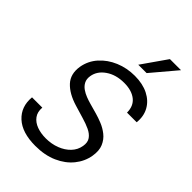

<svg xmlns="http://www.w3.org/2000/svg" viewBox="-281 -1076 1200 1200"><g transform="rotate(45 319.0 -476.5)"><path d="M529.8 -539.8Q529.8 -598.4 491.1 -628.7Q452.4 -659.1 386.4 -659.1Q313.9 -659.1 264.2 -624.8Q214.5 -590.6 206 -538.4Q201.3 -509.2 212 -488.5Q222.7 -467.7 242.4 -454Q262.1 -440.3 284.8 -431.6Q307.5 -422.9 326.7 -417.6L397.7 -397.7Q424.4 -390.3 457 -377.1Q489.7 -364 518.1 -341.4Q546.5 -318.9 561.6 -283.7Q576.7 -248.6 568.2 -197.4Q558.2 -138.5 519.7 -90.9Q481.2 -43.3 418.1 -15.3Q355.1 12.8 271.3 12.8Q154.1 12.8 94.1 -42.6Q34.1 -98 42.6 -187.5H133.5Q130 -146.3 149.9 -119.5Q169.7 -92.7 205.3 -79.7Q240.8 -66.8 284.1 -66.8Q334.5 -66.8 377.3 -83.3Q420.1 -99.8 448.3 -129.4Q476.6 -159.1 483 -198.9Q489.3 -235.1 473 -257.8Q456.7 -280.5 425.8 -294.7Q394.9 -308.9 358 -319.6L272.7 -345.2Q191.8 -369.7 149.7 -415.1Q107.6 -460.6 119.3 -534.1Q130 -595.2 170.8 -640.8Q211.6 -686.4 272 -711.8Q332.4 -737.2 402 -737.2Q472.3 -737.2 522.4 -711.8Q572.4 -686.4 596.9 -641.9Q621.4 -597.3 615.1 -539.8ZM367.9 -801.1 483 -965.9H581L441.8 -801.1Z"/></g></svg>

Font: Inter UI
Style: Italic
Weight: 400
Italic angle: -9.39999°
Designer: Rasmus Andersson
Foundry: rsms
Version: 3.2;8d6f07862